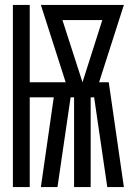

<svg xmlns="http://www.w3.org/2000/svg" viewBox="-20 -755 540 775"><path d="M32 0V-735H100V-423H245L145 -735H480L380 -423H419L480 0H413L360 -362H346V0H279V-362H265L212 0H145L197 -362H100V0ZM313 -423 393 -674H232Z"/></svg>

Font: Iosevka Algr
Style: Regular
Weight: 400
Monospace: yes
Designer: Belleve Invis
Foundry: Belleve Invis
Version: Version 26.0.2; ttfautohint (v1.8.3)